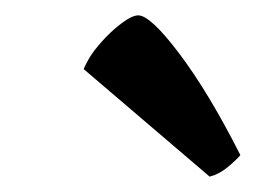

<svg xmlns="http://www.w3.org/2000/svg" viewBox="-20 -795 333 250"><path d="M253 -565 89 -705Q96 -722 110 -738Q124 -754 138 -764.5Q152 -775 160 -775Q176 -775 214 -724.5Q252 -674 293 -593Q287 -586 276 -577Q265 -568 253 -565Z"/></svg>

Font: Texturina
Style: Bold Italic
Weight: 700
Italic angle: -11°
Designer: Guillermo Torres Carreño
Foundry: Omnibus-Type
Version: Version 1.002; ttfautohint (v1.8.3)